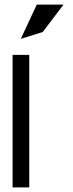

<svg xmlns="http://www.w3.org/2000/svg" viewBox="-20 -820 318 840"><path d="M71 -650 167 -680 258 -800H141ZM108 0V-580H35V0Z"/></svg>

Font: Charger
Style: Regular
Weight: 400
Designer: Jasper
Foundry: Cannot Into Space Fonts
Version: Version 0.98